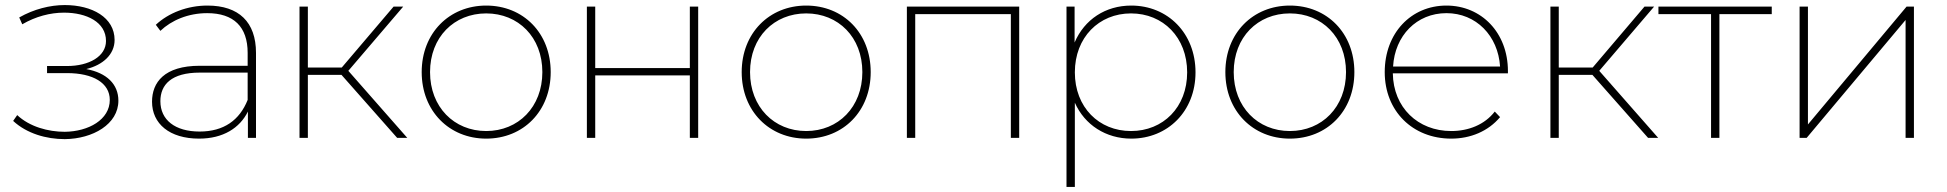

<svg xmlns="http://www.w3.org/2000/svg" viewBox="-20 -545 7698 759"><path d="M321 -272C387 -288 433 -330 433 -387C433 -476 344 -525 236 -525C178 -525 114 -509 56 -476L68 -449C121 -480 179 -495 233 -495C322 -495 399 -458 399 -383C399 -322 332 -284 245 -284H166V-256H245C348 -256 414 -217 414 -150C414 -72 330 -25 236 -24C170 -24 97 -44 48 -90L32 -67C86 -17 163 5 236 5C347 4 448 -54 448 -147C448 -212 402 -257 321 -272Z M800 -523C721 -523 646 -494 596 -447L614 -423C658 -465 724 -493 799 -493C904 -493 959 -439 959 -336V-285H770C629 -285 581 -219 581 -143C581 -56 650 3 767 3C862 3 928 -39 960 -104V0H992V-336C992 -458 924 -523 800 -523ZM769 -25C672 -25 614 -71 614 -145C614 -210 657 -258 770 -258H959V-150C927 -70 865 -25 769 -25Z M1550 0H1590L1357 -265L1574 -519H1536L1331 -278H1197V-519H1164V0H1197V-249H1330Z M1902 3C2049 3 2157 -106 2157 -260C2157 -414 2049 -523 1902 -523C1756 -523 1647 -414 1647 -260C1647 -106 1756 3 1902 3ZM1902 -27C1775 -27 1680 -122 1680 -260C1680 -398 1775 -492 1902 -492C2029 -492 2124 -398 2124 -260C2124 -122 2029 -27 1902 -27Z M2300 0H2333V-247H2707V0H2740V-519H2707V-276H2333V-519H2300Z M3167 3C3314 3 3422 -106 3422 -260C3422 -414 3314 -523 3167 -523C3021 -523 2912 -414 2912 -260C2912 -106 3021 3 3167 3ZM3167 -27C3040 -27 2945 -122 2945 -260C2945 -398 3040 -492 3167 -492C3294 -492 3389 -398 3389 -260C3389 -122 3294 -27 3167 -27Z M3565 -519V0H3598V-489H3976V0H4009V-519Z M4452 -523C4350 -523 4267 -468 4228 -377V-519H4196V194H4229V-139C4268 -51 4352 3 4452 3C4596 3 4706 -105 4706 -259C4706 -414 4596 -523 4452 -523ZM4451 -27C4324 -27 4229 -121 4229 -259C4229 -397 4324 -492 4451 -492C4578 -492 4673 -397 4673 -259C4673 -121 4578 -27 4451 -27Z M5079 3C5226 3 5334 -106 5334 -260C5334 -414 5226 -523 5079 -523C4933 -523 4824 -414 4824 -260C4824 -106 4933 3 5079 3ZM5079 -27C4952 -27 4857 -122 4857 -260C4857 -398 4952 -492 5079 -492C5206 -492 5301 -398 5301 -260C5301 -122 5206 -27 5079 -27Z M5941 -264C5941 -416 5836 -523 5698 -523C5558 -523 5454 -414 5454 -260C5454 -106 5564 3 5717 3C5793 3 5863 -26 5910 -82L5889 -104C5849 -52 5785 -27 5717 -27C5585 -27 5488 -120 5486 -255H5941ZM5698 -493C5815 -493 5902 -404 5910 -282H5487C5494 -404 5580 -493 5698 -493Z M6495 0H6535L6302 -265L6519 -519H6481L6276 -278H6142V-519H6109V0H6142V-249H6275Z M6984 -519H6536V-489H6744V0H6777V-489H6984Z M7094 0H7122L7513 -466V0H7546V-519H7517L7127 -53V-519H7094Z"/></svg>

Font: Talent ExtraLight
Style: Regular
Weight: 200
Designer: Mike Powis
Version: Version 1.001;hotconv 1.0.109;makeotfexe 2.5.65596